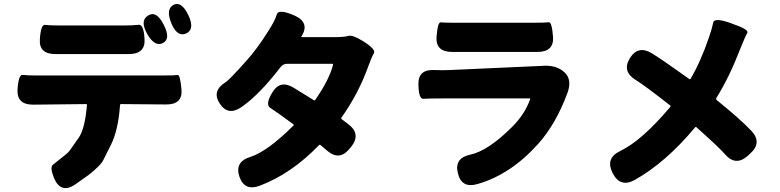

<svg xmlns="http://www.w3.org/2000/svg" viewBox="-20 -891 4010 987"><path d="M367 57Q293 107 258 25Q235 -31 252 -44Q285 -70 317 -96Q332 -108 339 -118Q363 -151 386 -185Q417 -232 427 -351Q427 -356 422 -356L152 -353Q66 -352 70 -430Q75 -509 97 -506Q119 -503 166 -503H821Q881 -503 893.5 -505.5Q906 -508 913 -430Q919 -353 833 -354L603 -356Q597 -356 597 -350Q588 -222 550 -146Q531 -109 513 -72Q505 -54 484 -34Q451 -1 412 25ZM737 -716Q698 -785 741 -811Q784 -838 821 -765Q859 -692 818 -670Q776 -648 737 -716ZM937 -719Q891 -699 861 -771Q831 -844 872 -866Q912 -887 948 -814Q983 -740 937 -719ZM723 -690Q728 -613 642 -613H265Q179 -613 185 -690Q190 -766 211.5 -763Q233 -760 295 -760H612Q665 -760 692 -763.5Q719 -767 723 -690Z M1317 63Q1238 94 1211 18Q1185 -59 1266 -84Q1353 -111 1488 -245Q1492 -249 1488 -252Q1399 -318 1370 -336Q1341 -354 1382 -419Q1422 -483 1493 -438L1593 -376Q1598 -373 1601 -378Q1673 -482 1692 -558Q1693 -563 1688 -563H1456Q1436 -563 1423 -547Q1314 -405 1222 -341Q1153 -293 1110 -358Q1067 -423 1139 -468Q1159 -480 1247 -579Q1302 -640 1359 -731Q1394 -785 1402.5 -816Q1411 -847 1492 -812Q1575 -776 1530 -704Q1527 -700 1532 -700H1693Q1750 -700 1771 -706.5Q1792 -713 1847 -679Q1914 -637 1902 -617Q1890 -597 1875 -555Q1825 -413 1735 -286Q1732 -281 1737 -278L1770 -253Q1838 -202 1785 -136L1778 -128Q1725 -61 1661 -117L1628 -145Q1623 -149 1619 -144Q1478 2 1317 63Z M2435 55Q2353 79 2334 0Q2314 -78 2397 -96Q2489 -115 2614 -240Q2677 -303 2705 -380Q2707 -385 2702 -385H2252Q2181 -385 2156.5 -383Q2132 -381 2131 -458Q2129 -536 2215 -531Q2252 -529 2292 -531L2781 -553Q2844 -555 2883 -518Q2922 -481 2897 -413Q2838 -254 2748 -153Q2606 6 2435 55ZM2305 -624Q2219 -624 2224 -701Q2230 -778 2245.5 -776Q2261 -774 2331 -774H2710Q2785 -774 2801 -776.5Q2817 -779 2823 -701Q2828 -624 2742 -624Z M3243 34Q3169 75 3130 0Q3090 -77 3167 -114Q3280 -168 3426 -342Q3429 -346 3425 -349Q3292 -453 3248 -480Q3176 -524 3218 -592Q3260 -660 3331 -617Q3388 -582 3523 -485Q3527 -482 3530 -486Q3582 -574 3625 -700Q3641 -747 3646 -774.5Q3651 -802 3734 -773L3747 -768Q3832 -739 3821.5 -721.5Q3811 -704 3785 -639Q3729 -494 3663 -388Q3659 -381 3665 -376Q3784 -280 3841 -220Q3900 -159 3837 -102L3825 -91Q3762 -34 3707 -98Q3678 -132 3560 -237Q3556 -240 3553 -236Q3402 -55 3243 34Z"/></svg>

Font: Resource Han Rounded KR Heavy
Style: Regular
Weight: 900
Designer: Cyano Hao (round all glyphs); Ryoko NISHIZUKA 西塚涼子 (kana, bopomofo & ideographs); Paul D. Hunt (Latin, Greek & Cyrillic)
Foundry: Cyano Hao
Version: 0.990